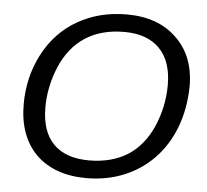

<svg xmlns="http://www.w3.org/2000/svg" viewBox="-51 -752 880 816"><g transform="rotate(5 389.0 -344.0)"><path d="M458 -698Q592 -698 671 -621Q750 -545 750 -416Q748 -318 717.5 -239.5Q687 -161 633 -105.5Q579 -50 506 -20Q433 10 346 10Q277 10 222.5 -10Q168 -30 130.5 -67.5Q93 -105 73.5 -158.5Q54 -212 54 -280Q54 -396 105 -494Q157 -593 249 -645.5Q341 -698 458 -698ZM454 -623Q356 -623 288 -579Q220 -535 183 -449Q147 -363 147 -275Q147 -172 199 -119Q251 -66 351 -66Q446 -66 514 -108Q581 -150 619 -234Q657 -321 657 -414Q657 -516 604 -569.5Q551 -623 454 -623Z"/></g></svg>

Font: Libra Sans Modern
Style: Italic
Weight: 400
Italic angle: -12°
Foundry: Stefan Peev, Context Ltd
Version: Version 1.000